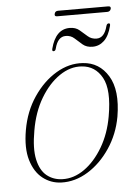

<svg xmlns="http://www.w3.org/2000/svg" viewBox="-50 -693 533 741"><g transform="rotate(-5 217.0 -323.0)"><path d="M280.5 -444.5Q344 -440.5 378.2 -384.2Q412.5 -328 395.5 -227Q383.5 -160 347.2 -106Q311 -52 261 -21.2Q211 9.5 157.5 7.5Q117.5 6 86.2 -18.5Q55 -43 41 -90Q27 -137 39 -206Q51.5 -278 89 -333.2Q126.5 -388.5 177 -418.5Q227.5 -448.5 280.5 -444.5ZM163 -5Q207.5 -3.5 248.5 -32.5Q289.5 -61.5 320 -113.2Q350.5 -165 362 -231Q380 -332.5 353.5 -380.5Q327 -428.5 275 -432Q231 -435.5 188.8 -406.8Q146.5 -378 115 -325Q83.5 -272 71.5 -201.5Q59 -132.5 68.5 -89.5Q78 -46.5 103.2 -26.2Q128.5 -6 163 -5ZM324 -504Q300.5 -504 285.8 -516.5Q271 -529 257.2 -541.8Q243.5 -554.5 223.5 -554.5Q193 -554.5 181.5 -510Q179.5 -500 172 -500Q165.5 -500 168 -510Q187 -584 241.5 -584Q264.5 -584 279.2 -571.5Q294 -559 308 -546.5Q322 -534 342 -534Q372 -534 383.5 -578.5Q386 -588.5 393.5 -588.5Q400 -588.5 397.5 -578.5Q388 -540.5 368.8 -522.2Q349.5 -504 324 -504ZM189 -643.5Q191.5 -654 203 -654H397Q408.5 -654 406 -643.5Q402.5 -633 391.5 -633H197.5Q186 -633 189 -643.5Z"/></g></svg>

Font: Fraunces 72pt Thin
Style: Italic
Weight: 100
Italic angle: -16°
Version: Version 1.000;[b76b70a41]